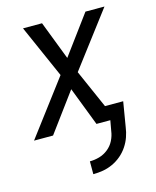

<svg xmlns="http://www.w3.org/2000/svg" viewBox="-115 -597 727 897"><g transform="rotate(-15 248.5 -148.5)"><path d="M224 223V161Q247 161 270 154.5Q293 148 312.5 132.5Q332 117 343 95Q354 73 357 50L366 0H299L227 -187L89 0H-3L196 -264L83 -520H175L247 -333L385 -520H477L277 -256L359 -70H447L427 50Q424 73 416 96Q408 119 394 140Q380 161 360.5 177.5Q341 194 318 204.5Q295 215 271.5 219Q248 223 224 223Z"/></g></svg>

Font: Iosevka Oblique
Style: Regular
Weight: 400
Italic angle: -9°
Monospace: yes
Designer: Belleve Invis
Foundry: Belleve Invis
Version: Version 32.5.0; ttfautohint (v1.8.4)